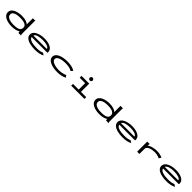

<svg xmlns="http://www.w3.org/2000/svg" viewBox="901 -3430 6198 6198"><g transform="rotate(45 4000.0 -331.5)"><path d="M473 10Q398 9 326.5 -6Q255 -21 197.5 -51Q140 -81 106.5 -125.5Q73 -170 73 -229Q73 -294 108.5 -340Q144 -386 203.5 -415Q263 -444 335 -458Q407 -472 481 -472Q600 -472 678.5 -444.5Q757 -417 785 -381V-665H900V-658Q894 -652 892.5 -645Q891 -638 891 -621V-71Q891 -53 894 -35.5Q897 -18 907 0H793Q784 -17 781.5 -34Q779 -51 779 -69Q746 -33 665 -11Q584 11 473 10ZM495 -72Q640 -72 712.5 -107.5Q785 -143 785 -232Q785 -289 747.5 -323.5Q710 -358 642.5 -373.5Q575 -389 483 -389Q400 -389 330.5 -374Q261 -359 220 -325.5Q179 -292 179 -236Q179 -178 220 -142Q261 -106 332.5 -89Q404 -72 495 -72Z M1547 10Q1413 10 1309 -17.5Q1205 -45 1145.5 -98Q1086 -151 1086 -227Q1086 -285 1119.5 -330.5Q1153 -376 1213 -407Q1273 -438 1352 -454.5Q1431 -471 1521 -471Q1630 -471 1718 -444.5Q1806 -418 1857 -366.5Q1908 -315 1908 -241Q1908 -232 1907 -224Q1906 -216 1904 -208H1186Q1191 -169 1224 -142Q1257 -115 1309 -99Q1361 -83 1424 -76Q1487 -69 1551 -69Q1622 -69 1689 -79Q1756 -89 1799 -112L1879 -61Q1822 -26 1735.5 -8Q1649 10 1547 10ZM1191 -282H1802Q1801 -311 1775.5 -332Q1750 -353 1708.5 -367Q1667 -381 1615.5 -387.5Q1564 -394 1511 -394Q1460 -394 1407.5 -388.5Q1355 -383 1309.5 -370.5Q1264 -358 1232.5 -336Q1201 -314 1191 -282Z M2565 11Q2465 11 2381 -5.5Q2297 -22 2234.5 -53.5Q2172 -85 2138 -129.5Q2104 -174 2104 -230Q2104 -286 2138 -330.5Q2172 -375 2234 -406Q2296 -437 2380 -453Q2464 -469 2563 -469Q2674 -469 2764 -447Q2854 -425 2909 -385L2851 -322L2844 -315L2839 -319Q2839 -328 2832.5 -331.5Q2826 -335 2811 -342Q2758 -367 2690 -377Q2622 -387 2547 -387Q2489 -387 2430 -378Q2371 -369 2322 -351Q2273 -333 2242.5 -304Q2212 -275 2212 -235Q2212 -194 2242 -163Q2272 -132 2323.5 -112Q2375 -92 2439.5 -81.5Q2504 -71 2573 -71Q2619 -71 2669 -79Q2719 -87 2764 -100.5Q2809 -114 2841 -133L2895 -61Q2828 -24 2744.5 -6.5Q2661 11 2565 11Z M3199 0V-82H3459V-376H3211V-460H3563V-82H3803V0ZM3505 -541Q3477 -541 3458 -560Q3439 -579 3439 -607Q3439 -635 3458 -654.5Q3477 -674 3505 -674Q3532 -674 3552 -654Q3572 -634 3572 -607Q3572 -579 3552 -560Q3532 -541 3505 -541Z M4473 10Q4398 9 4326.5 -6Q4255 -21 4197.5 -51Q4140 -81 4106.5 -125.5Q4073 -170 4073 -229Q4073 -294 4108.5 -340Q4144 -386 4203.5 -415Q4263 -444 4335 -458Q4407 -472 4481 -472Q4600 -472 4678.5 -444.5Q4757 -417 4785 -381V-665H4900V-658Q4894 -652 4892.5 -645Q4891 -638 4891 -621V-71Q4891 -53 4894 -35.5Q4897 -18 4907 0H4793Q4784 -17 4781.5 -34Q4779 -51 4779 -69Q4746 -33 4665 -11Q4584 11 4473 10ZM4495 -72Q4640 -72 4712.5 -107.5Q4785 -143 4785 -232Q4785 -289 4747.5 -323.5Q4710 -358 4642.5 -373.5Q4575 -389 4483 -389Q4400 -389 4330.5 -374Q4261 -359 4220 -325.5Q4179 -292 4179 -236Q4179 -178 4220 -142Q4261 -106 4332.5 -89Q4404 -72 4495 -72Z M5547 10Q5413 10 5309 -17.5Q5205 -45 5145.5 -98Q5086 -151 5086 -227Q5086 -285 5119.5 -330.5Q5153 -376 5213 -407Q5273 -438 5352 -454.5Q5431 -471 5521 -471Q5630 -471 5718 -444.5Q5806 -418 5857 -366.5Q5908 -315 5908 -241Q5908 -232 5907 -224Q5906 -216 5904 -208H5186Q5191 -169 5224 -142Q5257 -115 5309 -99Q5361 -83 5424 -76Q5487 -69 5551 -69Q5622 -69 5689 -79Q5756 -89 5799 -112L5879 -61Q5822 -26 5735.5 -8Q5649 10 5547 10ZM5191 -282H5802Q5801 -311 5775.5 -332Q5750 -353 5708.5 -367Q5667 -381 5615.5 -387.5Q5564 -394 5511 -394Q5460 -394 5407.5 -388.5Q5355 -383 5309.5 -370.5Q5264 -358 5232.5 -336Q5201 -314 5191 -282Z M6210 -460H6318L6315 -373Q6343 -404 6397.5 -426Q6452 -448 6518 -459.5Q6584 -471 6646 -471Q6722 -471 6789 -456.5Q6856 -442 6902 -416L6854 -342L6848 -333L6842 -337Q6841 -345 6834.5 -348.5Q6828 -352 6813 -358Q6769 -376 6725.5 -384Q6682 -392 6633 -392Q6583 -392 6527.5 -383.5Q6472 -375 6424 -356.5Q6376 -338 6345.5 -308.5Q6315 -279 6315 -236V1H6210Z M7547 10Q7413 10 7309 -17.5Q7205 -45 7145.5 -98Q7086 -151 7086 -227Q7086 -285 7119.5 -330.5Q7153 -376 7213 -407Q7273 -438 7352 -454.5Q7431 -471 7521 -471Q7630 -471 7718 -444.5Q7806 -418 7857 -366.5Q7908 -315 7908 -241Q7908 -232 7907 -224Q7906 -216 7904 -208H7186Q7191 -169 7224 -142Q7257 -115 7309 -99Q7361 -83 7424 -76Q7487 -69 7551 -69Q7622 -69 7689 -79Q7756 -89 7799 -112L7879 -61Q7822 -26 7735.5 -8Q7649 10 7547 10ZM7191 -282H7802Q7801 -311 7775.5 -332Q7750 -353 7708.5 -367Q7667 -381 7615.5 -387.5Q7564 -394 7511 -394Q7460 -394 7407.5 -388.5Q7355 -383 7309.5 -370.5Q7264 -358 7232.5 -336Q7201 -314 7191 -282Z"/></g></svg>

Font: Inconsolata UltraExpanded Medium
Style: Regular
Weight: 500
Width: 9
Monospace: yes
Designer: Raph Levien, Cyreal, Brenton Simpson
Foundry: Raph Levien, Cyreal, Google
Version: Version 3.001; ttfautohint (v1.8.2.53-6de2)